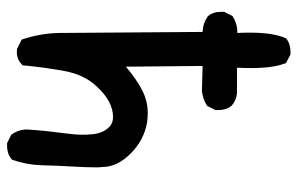

<svg xmlns="http://www.w3.org/2000/svg" viewBox="-168 -646 837 540"><g transform="rotate(90 250.0 -376.5)"><path d="M344.7 -34.2Q344.7 -37.1 346.7 -62.5Q348.6 -87.9 354 -128.9Q359.4 -169.9 359.4 -188Q359.4 -206.1 358.4 -213.9Q356.4 -247.1 337.9 -265.6Q327.1 -276.4 309.6 -276.4Q265.6 -276.4 223.6 -230.5Q190.4 -195.3 180.2 -139.6Q169.9 -84 164.1 -21.5L161.1 -19.5Q147.5 -5.9 127 -5.9Q118.2 -5.9 115.2 -7.8L91.8 -19.5Q74.2 -71.3 73.2 -125L70.3 -528.3Q45.9 -529.3 26.4 -543Q13.7 -557.6 13.7 -580.1Q13.7 -583 13.7 -588.9L25.4 -612.3Q46.9 -626 71.3 -626Q72.3 -626 73.2 -626Q72.3 -644.5 72.3 -661.1Q72.3 -727.5 87.9 -761.7L88.9 -763.7Q103.5 -775.4 125 -775.4Q127.9 -775.4 133.8 -775.4L158.2 -762.7L159.2 -758.8Q171.9 -726.6 171.9 -664.1Q171.9 -645.5 170.9 -625H243.2Q262.7 -623 277.3 -610.4Q290 -595.7 290 -573.2Q290 -570.3 290 -564.5L278.3 -541Q257.8 -528.3 236.3 -526.4L166 -528.3L168 -312.5Q201.2 -340.8 232.4 -357.4Q263.7 -374 297.9 -374Q311.5 -374 325.2 -372.1Q375 -363.3 412.6 -325.7Q450.2 -288.1 450.2 -246.1Q451.2 -240.2 451.2 -229.5Q451.2 -200.2 448.7 -159.2Q446.3 -118.2 445.3 -76.2Q444.3 -34.2 429.7 7.8Q418.9 16.6 409.7 19Q400.4 21.5 394.5 21.5Q388.7 21.5 382.8 21.5L359.4 9.8Q344.7 -10.7 344.7 -34.2Z"/></g></svg>

Font: JasonHandwriting2
Style: SemiBold
Weight: 600
Version: Version 1.04.7